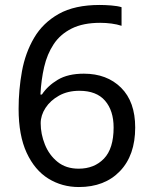

<svg xmlns="http://www.w3.org/2000/svg" viewBox="-20 -744 612 774"><path d="M55 -305Q55 -382 68.5 -456.5Q82 -531 117.5 -591.5Q153 -652 217 -688Q281 -724 382 -724Q403 -724 428.5 -722Q454 -720 470 -715V-640Q452 -646 429.5 -649Q407 -652 384 -652Q315 -652 269 -629Q223 -606 196.5 -566Q170 -526 158 -474Q146 -422 143 -363H149Q172 -398 213 -422.5Q254 -447 318 -447Q411 -447 468 -390.5Q525 -334 525 -230Q525 -118 463.5 -54Q402 10 298 10Q230 10 175 -24Q120 -58 87.5 -128Q55 -198 55 -305ZM297 -64Q360 -64 399 -104.5Q438 -145 438 -230Q438 -298 403.5 -338Q369 -378 300 -378Q253 -378 218 -358.5Q183 -339 163.5 -309Q144 -279 144 -247Q144 -204 161 -161.5Q178 -119 212 -91.5Q246 -64 297 -64Z"/></svg>

Font: Noto Sans Old Sogdian
Style: Regular
Weight: 400
Designer: Monotype Design Team
Foundry: Monotype Imaging Inc.
Version: Version 2.002; ttfautohint (v1.8.4.7-5d5b)